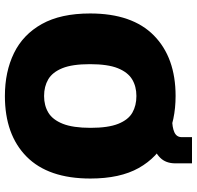

<svg xmlns="http://www.w3.org/2000/svg" viewBox="-30 -759 804 784"><g transform="rotate(90 372.0 -367.0)"><path d="M372 15Q273 15 197 -22Q121 -59 78 -136Q35 -213 35 -333Q35 -505 125 -593.5Q215 -682 372 -682Q471 -682 547 -645Q623 -608 666 -531.5Q709 -455 709 -334Q709 -162 619.5 -73.5Q530 15 372 15ZM372 -145Q411 -145 440 -162.5Q469 -180 485.5 -221.5Q502 -263 502 -335Q502 -407 485.5 -448Q469 -489 440 -505.5Q411 -522 372 -522Q333 -522 304 -504.5Q275 -487 258.5 -446Q242 -405 242 -332Q242 -260 258.5 -219.5Q275 -179 304 -162Q333 -145 372 -145ZM470 -573 466 -668Q500 -668 520 -677Q540 -686 540 -707V-749H647V-681Q647 -642 624 -619Q601 -596 561.5 -585.5Q522 -575 470 -573Z"/></g></svg>

Font: Maven Pro Black
Style: Regular
Weight: 900
Designer: Joe Prince
Foundry: Joe Prince
Version: Version 2.103